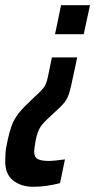

<svg xmlns="http://www.w3.org/2000/svg" viewBox="-60 -530 365 736"><path d="M151 -399 174 -510H285L261 -399ZM-40 89Q-40 55 -36 34Q-23 -35 -8.5 -64.5Q6 -94 38 -125L73 -159Q103 -186 111 -199Q119 -212 125 -242L139 -310H236L213 -203Q205 -165 194.5 -148Q184 -131 163 -112L135 -86Q107 -61 95.5 -44Q84 -27 77 7Q71 39 71 51Q71 72 84.5 79.5Q98 87 129 87Q143 87 189 81L170 172Q116 186 69 186Q21 186 -9.5 162Q-40 138 -40 89Z"/></svg>

Font: Saira Ultra Condensed
Style: Bold Italic
Weight: 700
Width: 1
Italic angle: -12°
Designer: Hector Gatti with collaboration of the Omnibus-Type team
Foundry: Omnibus-Type
Version: Version 1.001; ttfautohint (v1.8)